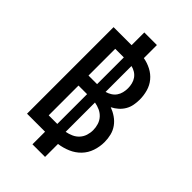

<svg xmlns="http://www.w3.org/2000/svg" viewBox="-276 -944 1153 1153"><g transform="rotate(45 300.0 -368.0)"><path d="M236 107V0H83V-735H236V-843H343V-732Q377 -726 408 -710Q439 -694 461 -667.5Q483 -641 492.5 -607Q502 -573 502 -539Q502 -515 497.5 -491Q493 -467 481 -446.5Q469 -426 451 -410Q433 -394 411 -383Q438 -373 462 -356.5Q486 -340 502.5 -317Q519 -294 526 -266Q533 -238 533 -209Q533 -170 520.5 -132.5Q508 -95 481 -67Q454 -39 417.5 -23.5Q381 -8 343 -3V107ZM182 -423H255V-650H182ZM324 -426Q342 -431 358 -441Q374 -451 384.5 -466Q395 -481 399.5 -499.5Q404 -518 404 -537Q404 -555 399.5 -573.5Q395 -592 384.5 -607Q374 -622 358 -632Q342 -642 324 -646ZM182 -85H255V-338H182ZM324 -87Q346 -91 367.5 -100.5Q389 -110 404.5 -127Q420 -144 427 -166Q434 -188 434 -211Q434 -211 434 -211Q434 -211 434 -211Q434 -234 427 -256.5Q420 -279 404.5 -296Q389 -313 368 -322.5Q347 -332 324 -336Z"/></g></svg>

Font: Zed Mono Semibold Extended
Style: Regular
Weight: 600
Width: 7
Monospace: yes
Designer: Belleve Invis
Foundry: Belleve Invis
Version: Version 1.0.0; ttfautohint (v1.8.4)